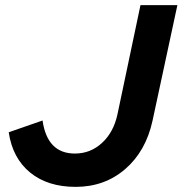

<svg xmlns="http://www.w3.org/2000/svg" viewBox="-20 -720 712 749"><path d="M575 -249Q549 -130 468.5 -60.5Q388 9 275 9Q166 9 97.5 -47Q29 -103 14 -204L146 -250Q155 -186 186.5 -153.5Q218 -121 272 -121Q333 -121 378 -162.5Q423 -204 438 -273L528 -700H672Z"/></svg>

Font: Red Hat Display
Style: Bold Italic
Weight: 700
Italic angle: -12°
Designer: Pentagram / MCKL
Foundry: Pentagram / MCKL
Version: Version 1.003; Red Hat Display Bold Italic